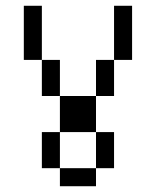

<svg xmlns="http://www.w3.org/2000/svg" viewBox="-20 -645 540 665"><path d="M125 -437.5H62.5V-625H125ZM125 -187.5H187.5V-62.5H125ZM125 -437.5H187.5V-312.5H125ZM187.5 -62.5H312.5V0H187.5ZM187.5 -312.5H312.5V-187.5H187.5ZM312.5 -187.5H375V-62.5H312.5ZM312.5 -437.5H375V-312.5H312.5ZM375 -625H437.5V-437.5H375Z"/></svg>

Font: 寒蝉点阵体 16px
Style: Regular
Weight: 400
Designer: Designed by Warren2060
Foundry: ChillType
Version: Version 1.000